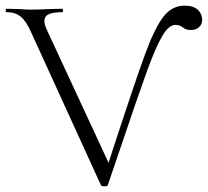

<svg xmlns="http://www.w3.org/2000/svg" viewBox="-25 -656 735 679"><path d="M690 -586Q690 -570 679 -560Q668 -550 651 -550Q636 -550 628.5 -554.5Q621 -559 620 -560Q609 -568 596 -568Q572 -568 549 -529Q526 -490 495.5 -406.5Q465 -323 399 -127L356 -1Q355 3 344 3Q335 3 332 -1L85 -542Q68 -581 48.5 -597Q29 -613 -2 -613Q-5 -613 -5 -619Q-5 -625 -2 -625L41 -624Q69 -622 83 -622Q112 -622 152 -624L195 -625Q198 -625 198 -619Q198 -613 195 -613Q164 -613 148 -606Q132 -599 132 -581Q132 -571 140 -552L359 -80L371 -118Q452 -366 487 -461.5Q522 -557 552.5 -596.5Q583 -636 628 -636Q659 -636 674.5 -621.5Q690 -607 690 -586Z"/></svg>

Font: Cormorant Garamond Light
Style: Regular
Weight: 300
Designer: Christian Thalmann (Catharsis Fonts)
Version: Version 3.000